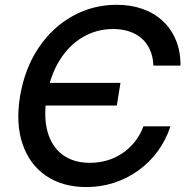

<svg xmlns="http://www.w3.org/2000/svg" viewBox="-20 -758 769 789"><path d="M335.4 10.7Q237.3 10.7 169.4 -35.4Q101.6 -81.5 72.8 -165.8Q43.9 -250 62.5 -363.3Q82 -477.5 138.7 -561.8Q195.3 -646 278.6 -692.1Q361.8 -738.3 459.5 -738.3Q518.1 -738.3 566.2 -721.2Q614.3 -704.1 649.2 -671.4Q684.1 -638.7 703.1 -592.5Q722.2 -546.4 721.7 -488.3H610.4Q608.9 -524.9 596.4 -553Q584 -581.1 562.3 -600.1Q540.5 -619.1 510.7 -628.9Q481 -638.7 444.8 -638.7Q377.4 -638.7 320.8 -605.7Q264.2 -572.8 225.6 -511.2Q187 -449.7 172.4 -363.8Q158.2 -277.8 175.5 -216.3Q192.9 -154.8 237.5 -121.8Q282.2 -88.9 349.6 -88.9Q386.2 -88.9 419.7 -98.6Q453.1 -108.4 481.7 -127.4Q510.3 -146.5 533 -174.3Q555.7 -202.1 569.3 -238.8H680.2Q662.1 -182.6 628.4 -136.7Q594.7 -90.8 549.1 -57.9Q503.4 -24.9 449.2 -7.1Q395 10.7 335.4 10.7ZM139.2 -324.2 154.3 -417.5H475.1L460 -324.2Z"/></svg>

Font: Inter 24pt Medium
Style: Italic
Weight: 500
Italic angle: -9.3988°
Designer: Rasmus Andersson
Foundry: rsms
Version: Version 4.001;git-66647c0bb